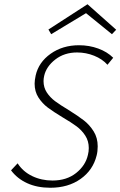

<svg xmlns="http://www.w3.org/2000/svg" viewBox="-20 -877 567 904"><path d="M398 -180Q398 -213 381.5 -238.5Q365 -264 340 -282.5Q315 -301 274 -325Q231 -351 205 -370.5Q179 -390 161 -418Q143 -446 143 -483Q143 -499 148 -522Q162 -584 218.5 -624Q275 -664 352 -664Q400 -664 442.5 -648.5Q485 -633 513 -605L486 -572Q462 -599 423.5 -614.5Q385 -630 343 -630Q283 -630 240.5 -597Q198 -564 188 -520Q185 -507 185 -495Q185 -465 200.5 -441.5Q216 -418 239.5 -400.5Q263 -383 303 -359Q348 -331 375 -310Q402 -289 421 -258.5Q440 -228 440 -188Q440 -164 435 -145Q418 -76 359.5 -34.5Q301 7 217 7Q155 7 108 -14.5Q61 -36 32 -75L63 -108Q88 -69 131.5 -48Q175 -27 227 -27Q294 -27 338.5 -62.5Q383 -98 394 -148Q398 -163 398 -180ZM507 -716 385 -815 221 -716 208 -738 392 -857 527 -737Z"/></svg>

Font: Ysabeau Light
Style: Italic
Weight: 300
Italic angle: -12°
Designer: Christian Thalmann (Catharsis Fonts)
Version: Version 0.003